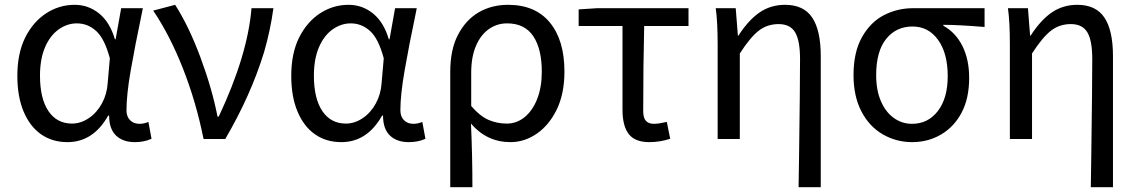

<svg xmlns="http://www.w3.org/2000/svg" viewBox="-20 -577 4724 797"><path d="M52 -262Q52 -356 85 -422Q118 -487 172 -522Q226 -557 290 -557Q347 -557 391.5 -521Q436 -485 457 -414H460L483 -543H573L569 -523Q540 -385 522.5 -284Q505 -183 505 -119Q505 -93 520 -78Q535 -63 559 -63Q578 -63 596 -71L609 -1Q579 13 540 13Q490 13 461.5 -14.5Q433 -42 433 -97H429Q367 13 260 13Q197 13 150.5 -19.5Q104 -52 78 -114Q52 -176 52 -262ZM427 -232 436 -335Q414 -417 379 -448.5Q344 -480 299 -480Q260 -480 225 -456Q188 -430 167 -381Q146 -332 146 -263Q146 -168 181 -116Q216 -64 279 -64Q315 -64 348.5 -86.5Q382 -109 403 -147.5Q424 -186 427 -232Z M616 -533 707 -557Q764 -468 812 -339Q860 -210 883 -93H888Q1008 -348 1024 -543H1115Q1102 -449 1076 -360Q1021 -181 915 0H825Q794 -154 739.5 -292.5Q685 -431 616 -533Z M1189 -262Q1189 -356 1222 -422Q1255 -487 1309 -522Q1363 -557 1427 -557Q1484 -557 1528.5 -521Q1573 -485 1594 -414H1597L1620 -543H1710L1706 -523Q1677 -385 1659.5 -284Q1642 -183 1642 -119Q1642 -93 1657 -78Q1672 -63 1696 -63Q1715 -63 1733 -71L1746 -1Q1716 13 1677 13Q1627 13 1598.5 -14.5Q1570 -42 1570 -97H1566Q1504 13 1397 13Q1334 13 1287.5 -19.5Q1241 -52 1215 -114Q1189 -176 1189 -262ZM1564 -232 1573 -335Q1551 -417 1516 -448.5Q1481 -480 1436 -480Q1397 -480 1362 -456Q1325 -430 1304 -381Q1283 -332 1283 -263Q1283 -168 1318 -116Q1353 -64 1416 -64Q1452 -64 1485.5 -86.5Q1519 -109 1540 -147.5Q1561 -186 1564 -232Z M1882 -434Q1914 -495 1967.5 -526Q2021 -557 2089 -557Q2202 -557 2262.5 -483.5Q2323 -410 2323 -280Q2323 -188 2291 -122Q2259 -57 2208 -22Q2157 13 2099 13Q2001 13 1935 -64Q1941 68 1941 200H1849V-278Q1849 -373 1882 -434ZM2229 -279Q2229 -374 2193.5 -427Q2158 -480 2085 -480Q2043 -480 2009 -456Q1975 -432 1955.5 -386Q1936 -340 1936 -275V-137Q1972 -95 2007.5 -79.5Q2043 -64 2084 -64Q2125 -64 2158 -91Q2191 -118 2210 -166.5Q2229 -215 2229 -279Z M2564 -122V-469H2382V-538L2459 -543H2838V-469H2654Q2650 -305 2650 -116Q2650 -88 2661 -75.5Q2672 -63 2695 -63Q2714 -63 2748 -71L2762 -1Q2720 13 2675 13Q2616 13 2590 -20.5Q2564 -54 2564 -122Z M3297 66Q3301 -222 3301 -332Q3301 -409 3280.5 -443Q3260 -477 3212 -477Q3165 -477 3129.5 -449.5Q3094 -422 3051 -355V0H2959V-394Q2959 -487 2951 -543H3034L3043 -429H3045Q3088 -495 3134 -526Q3180 -557 3239 -557Q3316 -557 3351.5 -504Q3387 -451 3387 -344V200H3295Z M3645 -19Q3588 -52 3555.5 -115Q3523 -178 3523 -265Q3523 -361 3558.5 -423.5Q3594 -486 3650 -514.5Q3706 -543 3770 -543H4067V-465Q3957 -474 3896 -474V-470Q3947 -442 3975 -386Q4003 -330 4003 -254Q4003 -169 3972 -110Q3941 -51 3887 -19Q3833 13 3766 13Q3701 13 3645 -19ZM3914 -261Q3914 -356 3874 -411.5Q3834 -467 3768 -467Q3700 -467 3658.5 -415.5Q3617 -364 3617 -265Q3617 -203 3636.5 -157.5Q3656 -112 3690 -87.5Q3724 -63 3766 -63Q3832 -63 3873 -116Q3914 -169 3914 -261Z M4510 66Q4514 -222 4514 -332Q4514 -409 4493.5 -443Q4473 -477 4425 -477Q4378 -477 4342.5 -449.5Q4307 -422 4264 -355V0H4172V-394Q4172 -487 4164 -543H4247L4256 -429H4258Q4301 -495 4347 -526Q4393 -557 4452 -557Q4529 -557 4564.5 -504Q4600 -451 4600 -344V200H4508Z"/></svg>

Font: Merged Yaku Han JP
Style: Regular
Weight: 400
Designer: Ryoko NISHIZUKA 西塚涼子 (kana, bopomofo & ideographs); Paul D. Hunt (Latin, Greek & Cyrillic); Sandoll Communications 산돌커뮤니
Foundry: Adobe
Version: Version 2.004